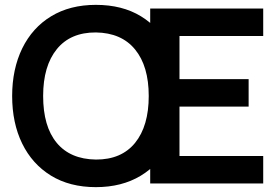

<svg xmlns="http://www.w3.org/2000/svg" viewBox="-20 -755 1153 790"><path d="M374.5 15Q267 15 189.5 -32.5Q112.5 -80 71.2 -164.5Q30 -249 30 -360Q30 -470.5 71.5 -556Q113.5 -641.5 190.8 -688.2Q268 -735 374.5 -735Q483 -735 560 -688Q637 -641 678.2 -556.2Q719.5 -471.5 719.5 -360Q719.5 -248 678.5 -164Q636.5 -78.5 558.8 -31.8Q481 15 374.5 15ZM374.5 -98.5Q479.5 -98 535.8 -167.2Q592 -236.5 592 -360Q592 -482.5 536 -551.2Q480 -620 374.5 -621.5Q270 -622 213.8 -552.8Q157.5 -483.5 157.5 -360Q157.5 -235 213.2 -167.5Q269 -100 374.5 -98.5ZM1063 0H598V-720H1063V-607H718.5V-429.5H1003V-316.5H718.5V-113H1063Z"/></svg>

Font: Vortex Mix
Style: Bold
Weight: 700
Designer: Mikhail Sharanda
Foundry: Mikhail Sharanda
Version: Version 4.504;Glyphs 3.1.2 (3151)